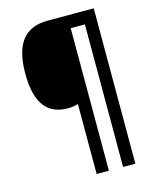

<svg xmlns="http://www.w3.org/2000/svg" viewBox="-129 -846 851 1059"><g transform="rotate(-15 296.5 -316.5)"><path d="M510 127V-760H247C125 -760 52 -691 52 -509C52 -333 119 -264 231 -264C252 -264 272 -267 289 -273V127H359V-687H440V127Z"/></g></svg>

Font: Noto Sans Myanmar UI SemiCondensed SemiBold
Style: Regular
Weight: 600
Width: 4
Designer: Monotype Design Team
Foundry: Monotype Imaging Inc.
Version: Version 2.103